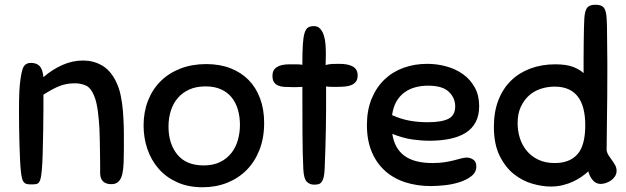

<svg xmlns="http://www.w3.org/2000/svg" viewBox="-20 -777 2637 809"><path d="M296 -426Q259 -426 229.5 -414Q200 -402 163 -378Q163 -357 163 -316.5Q163 -276 162 -228.5Q161 -181 160 -135Q159 -89 156 -58Q154 -38 151.5 -26.5Q149 -15 144.5 -9Q140 -3 132.5 -1.5Q125 0 113 0Q101 0 93.5 -1.5Q86 -3 81 -8.5Q76 -14 73 -25Q70 -36 68 -55Q66 -73 64.5 -103Q63 -133 62 -168.5Q61 -204 60.5 -240.5Q60 -277 60 -308Q60 -359 61.5 -391Q63 -423 67 -448Q73 -490 83 -501Q93 -512 110 -512Q135 -512 147.5 -498Q160 -484 163 -452Q200 -484 242.5 -503Q285 -522 330 -522Q373 -522 408.5 -502Q444 -482 467 -437Q481 -410 488 -377.5Q495 -345 498 -309Q499 -293 500 -277.5Q501 -262 501.5 -244.5Q502 -227 502 -205Q502 -183 502 -153Q502 -121 501 -93Q500 -65 495.5 -44.5Q491 -24 480 -12.5Q469 -1 450 -1Q404 -1 402 -45Q402 -48 402 -70.5Q402 -93 401.5 -123Q401 -153 400.5 -184Q400 -215 399 -235Q398 -251 396.5 -269.5Q395 -288 392.5 -307Q390 -326 386 -343.5Q382 -361 376 -375Q362 -408 341 -417Q320 -426 296 -426Z M849 -507Q906 -507 951 -489.5Q996 -472 1027.5 -440Q1059 -408 1076 -362Q1093 -316 1093 -259Q1093 -196 1073.5 -146Q1054 -96 1019.5 -61Q985 -26 937.5 -7Q890 12 834 12Q773 12 726.5 -9Q680 -30 648.5 -66Q617 -102 601 -149Q585 -196 585 -248Q585 -305 603.5 -352.5Q622 -400 656.5 -434.5Q691 -469 740 -488Q789 -507 849 -507ZM838 -80Q879 -80 908 -94.5Q937 -109 955.5 -133Q974 -157 982.5 -187.5Q991 -218 991 -251Q991 -285 982.5 -314.5Q974 -344 956.5 -366Q939 -388 911.5 -400.5Q884 -413 846 -413Q807 -413 778 -400Q749 -387 729.5 -364.5Q710 -342 700 -311Q690 -280 690 -244Q690 -171 727.5 -125.5Q765 -80 838 -80Z M1258 -65Q1255 -128 1254.5 -214.5Q1254 -301 1254 -411Q1244 -410 1230.5 -410Q1217 -410 1209 -410Q1191 -410 1176.5 -411Q1162 -412 1151 -417Q1140 -422 1134 -431.5Q1128 -441 1128 -458Q1128 -506 1200 -506Q1211 -506 1227 -506Q1243 -506 1254 -504Q1254 -557 1256 -589Q1258 -621 1263.5 -638.5Q1269 -656 1278.5 -661.5Q1288 -667 1303 -667Q1319 -667 1329 -656Q1339 -645 1344.5 -628Q1350 -611 1351.5 -590Q1353 -569 1353 -549Q1353 -535 1352.5 -523.5Q1352 -512 1352 -503Q1366 -507 1381 -507.5Q1396 -508 1410 -508Q1447 -508 1467 -496.5Q1487 -485 1487 -459Q1487 -443 1480 -433.5Q1473 -424 1461.5 -419Q1450 -414 1434.5 -412.5Q1419 -411 1401 -411Q1391 -411 1378 -411Q1365 -411 1354 -413Q1354 -360 1354 -316Q1354 -272 1353 -231.5Q1352 -191 1351 -151Q1350 -111 1348 -66Q1347 -42 1343.5 -29Q1340 -16 1334 -9Q1328 -2 1320.5 -0.5Q1313 1 1303 1Q1285 1 1272.5 -11.5Q1260 -24 1258 -65Z M1790 -184Q1755 -184 1716.5 -189.5Q1678 -195 1633 -213Q1642 -152 1683.5 -121Q1725 -90 1803 -90Q1831 -90 1853.5 -93.5Q1876 -97 1893 -101.5Q1910 -106 1923 -109.5Q1936 -113 1947 -113Q1961 -113 1974 -104.5Q1987 -96 1987 -76Q1987 -51 1966.5 -35Q1946 -19 1916.5 -9.5Q1887 0 1854 3.5Q1821 7 1796 7Q1737 7 1687.5 -9Q1638 -25 1602 -57.5Q1566 -90 1546 -138Q1526 -186 1526 -250Q1526 -312 1545.5 -360Q1565 -408 1599 -441Q1633 -474 1679.5 -491Q1726 -508 1780 -508Q1822 -508 1861.5 -497Q1901 -486 1931.5 -464Q1962 -442 1980.5 -408.5Q1999 -375 1999 -330Q1999 -290 1984 -262Q1969 -234 1941.5 -217Q1914 -200 1875.5 -192Q1837 -184 1790 -184ZM1783 -416Q1756 -416 1731 -409.5Q1706 -403 1685.5 -388.5Q1665 -374 1651 -350.5Q1637 -327 1632 -292Q1670 -275 1706 -268.5Q1742 -262 1782 -262Q1841 -262 1869.5 -276.5Q1898 -291 1898 -329Q1898 -364 1871.5 -390Q1845 -416 1783 -416Z M2511 -2Q2491 -2 2477.5 -18Q2464 -34 2459 -55Q2447 -44 2431.5 -33Q2416 -22 2396 -12.5Q2376 -3 2352 3Q2328 9 2300 9Q2266 9 2224.5 -2.5Q2183 -14 2146.5 -42.5Q2110 -71 2085.5 -120Q2061 -169 2061 -243Q2061 -306 2080 -355Q2099 -404 2133.5 -437.5Q2168 -471 2215.5 -488.5Q2263 -506 2319 -506Q2367 -506 2395 -495Q2423 -484 2439 -469Q2439 -496 2439 -530.5Q2439 -565 2439.5 -597.5Q2440 -630 2440.5 -657Q2441 -684 2442 -698Q2444 -732 2454 -744.5Q2464 -757 2489 -757Q2515 -757 2524.5 -744.5Q2534 -732 2536 -701Q2537 -688 2537.5 -666Q2538 -644 2538 -618Q2538 -592 2538.5 -565.5Q2539 -539 2539 -517.5Q2539 -496 2539 -482Q2539 -468 2539 -468Q2539 -366 2537.5 -280Q2536 -194 2536 -143Q2538 -132 2544.5 -122Q2551 -112 2558.5 -102Q2566 -92 2572 -81Q2578 -70 2578 -58Q2578 -44 2571 -33.5Q2564 -23 2553.5 -16Q2543 -9 2531.5 -5.5Q2520 -2 2511 -2ZM2318 -90Q2380 -90 2413 -127Q2446 -164 2446 -249Q2446 -412 2317 -412Q2287 -412 2259 -403Q2231 -394 2209.5 -375Q2188 -356 2174.5 -327Q2161 -298 2161 -258Q2161 -225 2170.5 -195Q2180 -165 2199.5 -141.5Q2219 -118 2248.5 -104Q2278 -90 2318 -90Z"/></svg>

Font: Sniglet
Style: Regular
Weight: 400
Designer: Haley Fiege
Foundry: Haley Fiege, Pablo Impallari, Brenda Gallo
Version: Version 2.000; ttfautohint (v0.95) -l 8 -r 50 -G 200 -x 14 -